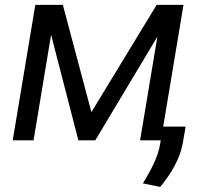

<svg xmlns="http://www.w3.org/2000/svg" viewBox="-20 -565 848 773"><path d="M348 -113.6 233 -545.5H122.2L31.2 0H115.1L185.7 -425.1L295.5 0H363.6L613.6 -417.3L544 0H627.1L625 12.8C616.5 66.8 589.5 116.5 555.4 173.3L625 187.5C670.5 132.1 704.5 73.9 715.9 11.4L727.3 -55.4H637.1L718.8 -545.5H610.8Z"/></svg>

Font: Margiela Sans
Style: Italic
Weight: 400
Italic angle: -9.39999°
Designer: Stefan Endress, Andreas Faust
Version: Version 1.100;FEAKit 1.0